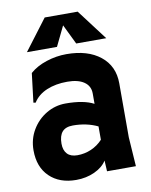

<svg xmlns="http://www.w3.org/2000/svg" viewBox="-91 -881 755 963"><g transform="rotate(-10 286.5 -399.0)"><path d="M232 -371Q324 -371 375 -344V-397Q375 -435 344.5 -456Q314 -477 259 -477Q200 -477 154.5 -458Q109 -439 85 -401L74 -403L92 -551Q126 -581 176.5 -597.5Q227 -614 279 -614Q387 -614 451 -563Q515 -512 515 -424V-149L525 0H378L375 -55Q355 -23 312.5 -3.5Q270 16 219 16Q134 16 83.5 -33Q33 -82 33 -167Q33 -224 60.5 -270.5Q88 -317 133.5 -344Q179 -371 232 -371ZM246 -105Q283 -105 316.5 -119.5Q350 -134 375 -161V-229Q319 -256 249 -256Q212 -256 194.5 -236Q177 -216 177 -176Q177 -142 194.5 -123.5Q212 -105 246 -105ZM337 -658 288 -759 239 -658H86L204 -814H372L490 -658Z"/></g></svg>

Font: Farro
Style: Bold
Weight: 700
Designer: Aceler Chua
Foundry: Grayscale Limited
Version: Version 1.101